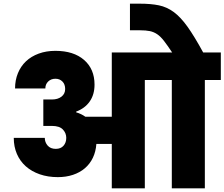

<svg xmlns="http://www.w3.org/2000/svg" viewBox="-20 -1026 1223 1046"><path d="M589 0V-242H505Q502 -200 486 -166.5Q470 -133 442.5 -109.5Q415 -86 377.5 -73.5Q340 -61 295 -61Q241 -61 196.5 -76.5Q152 -92 120.5 -120Q89 -148 72 -187.5Q55 -227 55 -275H224Q224 -251 239.5 -233Q255 -215 284 -215Q311 -215 326 -232Q341 -249 341 -275Q341 -301 322.5 -320.5Q304 -340 263 -340H216V-484H263Q295 -484 315 -499.5Q335 -515 335 -541Q335 -567 320 -582Q305 -597 282 -597Q258 -597 242.5 -582Q227 -567 227 -544H62Q62 -589 77.5 -627Q93 -665 121.5 -692Q150 -719 191 -734Q232 -749 282 -749Q381 -749 438 -699.5Q495 -650 495 -565Q495 -511 469 -473.5Q443 -436 395 -418V-414Q409 -410 421.5 -404Q434 -398 445 -390H589V-740H918Q892 -779 873.5 -803Q855 -827 836.5 -839.5Q818 -852 796.5 -856.5Q775 -861 743 -861H688V-1006H741Q802 -1006 845.5 -997Q889 -988 926.5 -960.5Q964 -933 1001.5 -880.5Q1039 -828 1087 -740H1183V-590H1096V0H916V-590H769V0Z"/></svg>

Font: SVN-Poppins ExtraBold
Style: Regular
Weight: 800
Designer: Ninad Kale (Devanagari), Jonny Pinhorn (Latin)
Foundry: Indian Type Foundry
Version: Version 3.002 2017; ttfautohint (v1.8.3)